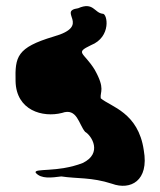

<svg xmlns="http://www.w3.org/2000/svg" viewBox="-20 -640 524 629"><path d="M31 -374C33 -278 120 -254 183 -270C233 -288 238 -232 259 -208C280 -196 317 -138 251 -106C169 -74 89 -90 97 -74C115 -53 149 -58 181 -62C233 -54 279 -60 347 -38C407 -16 469 -47 451 -148C433 -272 343 -290 310 -318C307 -340 326 -348 290 -412C254 -470 224 -466 278 -492C346 -519 332 -597 316 -595C289 -598 286 -635 236 -613C166 -603 283 -556 155 -520C35 -484 29 -454 31 -374Z"/></svg>

Font: Interstorm
Style: Regular
Weight: 400
Version: Version 0.7